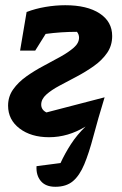

<svg xmlns="http://www.w3.org/2000/svg" viewBox="-20 -517 466 736"><path d="M168 9Q99 9 55 -24.5Q11 -58 11 -112Q11 -147 30.5 -174.5Q50 -202 81 -224Q112 -246 147 -264.5Q182 -283 212.5 -300Q243 -317 263 -334.5Q283 -352 283 -373Q283 -385 275 -395Q214 -395 155 -387L115 -323H57L82 -471Q116 -484 154.5 -490.5Q193 -497 230 -497Q314 -497 362 -465.5Q410 -434 410 -379Q410 -342 390.5 -314Q371 -286 340 -264Q309 -242 274 -223.5Q239 -205 208 -188.5Q177 -172 157.5 -154.5Q138 -137 138 -116Q138 -96 158 -86L381 -144Q355 -59 338 5.5Q321 70 303 113Q285 156 259.5 177.5Q234 199 192 199Q155 199 136.5 177Q118 155 120 120L212 108Q229 71 252 35.5Q275 0 308 -32Q241 9 168 9Z"/></svg>

Font: Piazzolla
Style: Bold Italic
Weight: 700
Italic angle: -11.3°
Designer: Juan Pablo del Peral
Foundry: Huerta Tipografica
Version: Version 1.330